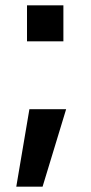

<svg xmlns="http://www.w3.org/2000/svg" viewBox="-20 -596 342 723"><path d="M140.3 107H41.3L90.7 -184.7H229ZM81.7 -576H218.7V-440.3H81.7Z"/></svg>

Font: Asta Sans Light
Style: Regular
Weight: 300
Designer: 42dot
Version: Version 1.000